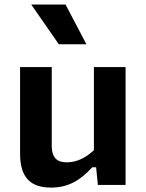

<svg xmlns="http://www.w3.org/2000/svg" viewBox="-20 -838 660 870"><path d="M71 -534V-141.5C71 -33 119 12 211 12C292.5 12 346 -23.5 398 -80H415.5L423.5 0H549V-534H405.5V-157.5C370 -124.5 330 -102.5 283 -102.5C242.5 -102.5 214.5 -118.5 214.5 -178.5V-534ZM371.5 -637.5 277 -817.5H121.5L246.5 -637.5Z"/></svg>

Font: Monaspace Neon
Style: Bold
Weight: 700
Designer: Riley Cran & the Lettermatic Team
Foundry: Lettermatic
Version: Version 1.200 (Monaspace Neon)